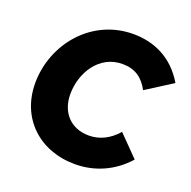

<svg xmlns="http://www.w3.org/2000/svg" viewBox="-128 -838 979 982"><g transform="rotate(20 361.0 -347.0)"><path d="M380 17C489 17 588 -28 660 -110L551 -221C508 -171 455 -145 397 -145C298 -145 236 -213 236 -312C236 -428 308 -548 435 -548C503 -548 547 -518 579 -458L722 -549C652 -667 545 -711 435 -711C207 -711 48 -515 48 -304C48 -112 188 17 380 17Z"/></g></svg>

Font: Fixel Display 20240404 ExBold
Style: Italic
Weight: 800
Italic angle: -10°
Designer: AlfaBravo + MacPaw
Foundry: Kyrylo Tkachov, Marchela Mozhyna, Serhii Makarenko, Maria Weinstein, Zakhar Kryvoshyya
Version: Version 1.211;Glyphs 3.2 (3225)